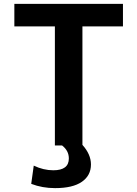

<svg xmlns="http://www.w3.org/2000/svg" viewBox="-20 -750 708 990"><path d="M54 -730H614V-614H405V-3Q449 46 449 98Q449 155 402 187.5Q355 220 264 220Q198 220 141 198L154 104Q204 128 255 128Q335 128 335 67Q335 27 300 0H263V-614H54Z"/></svg>

Font: Mplus 1p Bold
Style: Bold
Weight: 700
Version: Version 1.061